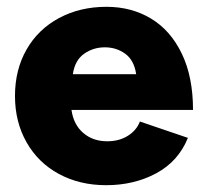

<svg xmlns="http://www.w3.org/2000/svg" viewBox="-20 -532 601 564"><path d="M24 -250Q24 -327 58 -386.5Q92 -446 153.5 -479Q215 -512 293 -512Q366 -512 423.5 -477.5Q481 -443 514 -374.5Q547 -306 547 -209H190Q196 -166 224.5 -141.5Q253 -117 295 -117Q330 -117 355.5 -133Q381 -149 391 -175L532 -127Q504 -58 439 -23Q374 12 292 12Q214 12 153 -21Q92 -54 58 -114Q24 -174 24 -250ZM380 -314Q374 -355 348 -374Q322 -393 288 -393Q254 -393 227 -374Q200 -355 194 -314Z"/></svg>

Font: Oak Sans ExtraBold
Style: Regular
Weight: 800
Designer: Erik Kennedy, Walven
Foundry: Erik Kennedy, Walven
Version: Version 1.000